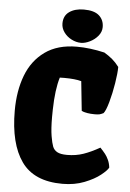

<svg xmlns="http://www.w3.org/2000/svg" viewBox="-63 -1013 722 1069"><g transform="rotate(5 298.0 -478.5)"><path d="M341.3 -757.8Q414.6 -757.8 496.1 -738.8Q522.5 -723.1 542.2 -706.3Q562 -689.5 580.1 -665.5Q580.1 -630.9 570.8 -573.5Q561.5 -516.1 547.6 -466.6Q533.7 -417 521 -402.3Q508.3 -396 499.5 -393.8Q490.7 -391.6 472.2 -391.6Q449.2 -391.6 429.2 -395Q409.2 -398.4 398.9 -404.3L381.8 -568.8Q347.2 -578.6 285.6 -578.6Q269 -578.6 261.2 -578.1Q240.2 -510.7 237.8 -397Q237.3 -383.3 237.3 -355.5Q237.3 -290 244.1 -249.5Q250.5 -211.4 257.8 -192.4Q265.1 -173.3 283.4 -163.1Q301.8 -152.8 338.4 -152.8Q387.7 -152.8 429.4 -167.2Q471.2 -181.6 520.5 -209.5Q539.1 -189.5 549.1 -176.8Q559.1 -164.1 567.6 -145.5Q576.2 -127 579.1 -103Q571.3 -86.9 537.6 -60.1Q503.9 -33.2 449.2 -11.7Q394.5 9.8 326.7 9.8Q168 9.8 97.7 -89.4Q27.3 -188.5 27.3 -373Q27.3 -483.9 60.3 -570.6Q93.3 -657.2 163.6 -707.5Q233.9 -757.8 341.3 -757.8ZM361.8 -967.3Q420.4 -967.3 447.5 -942.9Q474.6 -918.5 474.6 -878.9Q474.6 -852.1 456.1 -829.6Q437.5 -807.1 410.9 -794.2Q384.3 -781.2 361.8 -781.2Q334.5 -781.2 308.3 -794.7Q282.2 -808.1 265.9 -830.8Q249.5 -853.5 249.5 -879.9Q249.5 -923.3 281 -945.3Q312.5 -967.3 361.8 -967.3Z"/></g></svg>

Font: Kavoon
Style: Regular
Weight: 400
Designer: Viktoriya Grabowska
Foundry: Viktoriya Grabowska
Version: Version 1.004; ttfautohint (v1.4.1)